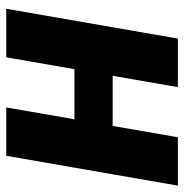

<svg xmlns="http://www.w3.org/2000/svg" viewBox="-12 -560 568 591"><g transform="rotate(-90 271.5 -264.0)"><path d="M407.2 -318.4 386.2 -200.7H127L147.9 -318.4ZM236.8 -528.3 145 0H-3.9L87.9 -528.3ZM540.5 -528.3 448.7 0H299.3L391.1 -528.3Z"/></g></svg>

Font: Roboto ExtraBold
Style: Italic
Weight: 800
Designer: Christian Robertson
Foundry: Google
Version: Version 3.009; 2024